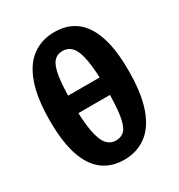

<svg xmlns="http://www.w3.org/2000/svg" viewBox="-172 -826 891 957"><g transform="rotate(-30 273.5 -348.0)"><path d="M266 15Q195 15 144.5 -22.5Q94 -60 67.5 -138Q41 -216 41 -338Q41 -467 70 -549.5Q99 -632 153 -671.5Q207 -711 281 -711Q353 -711 403 -674Q453 -637 479.5 -559.5Q506 -482 506 -360Q506 -231 477 -148Q448 -65 394 -25Q340 15 266 15ZM278 -89Q312 -89 330.5 -111.5Q349 -134 357 -188Q365 -242 365 -335Q365 -440 354.5 -500Q344 -560 323 -584.5Q302 -609 268 -609Q237 -609 218 -587Q199 -565 190.5 -511.5Q182 -458 182 -363Q182 -258 193 -198Q204 -138 225 -113.5Q246 -89 278 -89ZM123 -301V-402H407V-301Z"/></g></svg>

Font: Ysabeau Infant ExtraBold
Style: Regular
Weight: 800
Designer: Christian Thalmann (Catharsis Fonts)
Version: Version 2.001;gftools[0.9.30]; featfreeze: ss01,ss02,lnum